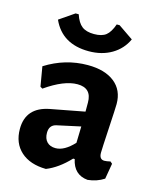

<svg xmlns="http://www.w3.org/2000/svg" viewBox="-105 -751 684 834"><g transform="rotate(15 237.0 -334.0)"><path d="M329 -677 396 -631Q375 -585 331 -559Q287 -533 228 -533Q108 -533 64 -631L131 -677H145Q157 -641 176.5 -626Q196 -611 231 -611Q266 -611 284.5 -625.5Q303 -640 316 -677ZM241 -474Q318 -474 361.5 -439.5Q405 -405 405 -343Q405 -326 399.5 -231.5Q394 -137 394 -121Q394 -91 417 -91Q427 -91 444 -95L453 -87L441 -17Q409 4 368 8Q305 2 291 -65H284Q234 -12 181 9Q109 8 68 -29Q27 -66 27 -130Q27 -227 130 -247L283 -276V-317Q283 -382 219 -382Q159 -382 76 -324L66 -330L51 -418Q140 -474 241 -474ZM282 -209 176 -186Q145 -179 145 -144Q145 -118 159 -103.5Q173 -89 198 -89Q237 -89 280 -135Z"/></g></svg>

Font: Alegreya Sans
Style: Bold
Weight: 700
Designer: Juan Pablo del Peral
Foundry: Huerta Tipografica
Version: Version 2.007